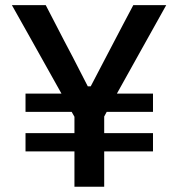

<svg xmlns="http://www.w3.org/2000/svg" viewBox="-20 -706 674 726"><path d="M76.5 -133.5V-202.5H261.5V-264.5L251 -283H76.5V-352H212.5L119 -519Q105.5 -543 93 -565.5Q80.5 -588 64.5 -616.2Q48.5 -644.5 25 -686.5H153Q176 -642.5 192 -611.2Q208 -580 222.5 -552.2Q237 -524.5 255 -490.5L312 -379.5H323L381.5 -491.5Q399 -525 413.8 -553.2Q428.5 -581.5 445 -612.8Q461.5 -644 484 -686.5H608.5Q586 -646 561.8 -602.8Q537.5 -559.5 515 -519L422 -352H558.5V-283H383.5L374 -265.5V-202.5H558.5V-133.5H374V0H261.5V-133.5Z"/></svg>

Font: Commissioner Medium
Style: Regular
Weight: 500
Designer: Kostas Bartsokas
Foundry: Kostas Bartsokas
Version: Version 1.000; ttfautohint (v1.8.3)